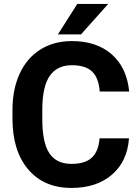

<svg xmlns="http://www.w3.org/2000/svg" viewBox="-20 -925 694 955"><path d="M42 0ZM621.6 -236.8Q613.3 -122.1 536.9 -56.2Q460.4 9.8 335.4 9.8Q198.7 9.8 120.4 -82.3Q42 -174.3 42 -335V-378.4Q42 -481 78.1 -559.1Q114.3 -637.2 181.4 -679Q248.5 -720.7 337.4 -720.7Q460.4 -720.7 535.6 -654.8Q610.8 -588.9 622.6 -469.7H476.1Q470.7 -538.6 437.7 -569.6Q404.8 -600.6 337.4 -600.6Q264.2 -600.6 227.8 -548.1Q191.4 -495.6 190.4 -385.3V-331.5Q190.4 -216.3 225.3 -163.1Q260.3 -109.9 335.4 -109.9Q403.3 -109.9 436.8 -140.9Q470.2 -171.9 475.1 -236.8ZM364.3 -905.3H518.1L382.8 -753.9H268.1Z"/></svg>

Font: Roboto
Style: Bold
Weight: 700
Designer: Google
Version: Version 2.134; 2016; ttfautohint (v1.6)